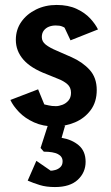

<svg xmlns="http://www.w3.org/2000/svg" viewBox="-20 -508 447 776"><path d="M200 3Q154 3 117.5 -13.5Q81 -30 57 -55Q33 -80 22 -104L134 -147L159 -86Q165 -85 177 -82Q189 -79 206 -79Q218 -79 232.5 -84.5Q247 -90 257 -102Q267 -114 267 -133Q267 -155 252 -168Q237 -181 214.5 -189.5Q192 -198 169 -208Q105 -232 74.5 -267Q44 -302 44 -347Q44 -388 66 -419.5Q88 -451 125.5 -469.5Q163 -488 209 -488Q256 -488 290 -472Q324 -456 345 -433Q366 -410 376 -389L265 -345L241 -396Q239 -398 230 -401.5Q221 -405 205 -405Q190 -405 177.5 -400Q165 -395 157 -384.5Q149 -374 149 -358Q149 -340 165 -327.5Q181 -315 208.5 -303.5Q236 -292 269 -277Q314 -257 342.5 -225.5Q371 -194 371 -144Q371 -96 346.5 -63Q322 -30 283 -13.5Q244 3 200 3ZM202 248Q167 248 141 240Q115 232 92 222L127 142L185 182Q192 182 203.5 179Q215 176 224 167.5Q233 159 233 144Q233 105 157 105L144 90L173 0H243L229 49Q271 56 298.5 79.5Q326 103 326 146Q326 189 294.5 218.5Q263 248 202 248Z"/></svg>

Font: Kreon Medium
Style: Regular
Weight: 500
Version: Version 2.002